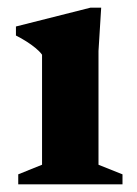

<svg xmlns="http://www.w3.org/2000/svg" viewBox="-20 -480 356 500"><path d="M243.5 -460 236.5 -347V-51L299 -26V0H27.5V-26L89.5 -51V-337.5Q83 -346.5 72.2 -355.2Q61.5 -364 48.5 -372.2Q35.5 -380.5 21.5 -387.5V-411L215.5 -460Z"/></svg>

Font: Newsreader 16pt 16pt
Style: Bold
Weight: 700
Version: Version 1.003